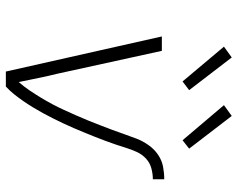

<svg xmlns="http://www.w3.org/2000/svg" viewBox="-96 -696 793 640"><g transform="rotate(90 300.0 -376.5)"><path d="M269 0H219L102 -520H150L226 -173Q234 -141 240.5 -108.5Q247 -76 254 -43Q269 -60 281.5 -78.5Q294 -97 305.5 -116Q317 -135 327.5 -154.5Q338 -174 347 -194Q356 -214 365 -234Q374 -254 382 -274Q390 -294 398 -314.5Q406 -335 413.5 -355Q421 -375 428 -395.5Q435 -416 443 -436.5Q451 -457 464.5 -476Q478 -495 496.5 -507.5Q515 -520 536 -524Q557 -528 578 -528V-490Q560 -490 541.5 -485Q523 -480 509 -467Q495 -454 487 -436.5Q479 -419 473.5 -401Q468 -383 462 -365.5Q456 -348 449.5 -330.5Q443 -313 436 -295.5Q429 -278 422 -261Q415 -244 407.5 -226.5Q400 -209 392 -192Q384 -175 375.5 -158Q367 -141 358 -124.5Q349 -108 339 -91.5Q329 -75 318 -59Q307 -43 295 -28Q283 -13 269 0ZM448 -589 331 -727 367 -753 476 -611ZM252 -589 136 -727 172 -753 281 -611Z"/></g></svg>

Font: Iosevka Extralight Extended
Style: Italic
Weight: 200
Width: 7
Italic angle: -9°
Monospace: yes
Designer: Belleve Invis
Foundry: Belleve Invis
Version: Version 32.5.0; ttfautohint (v1.8.4)